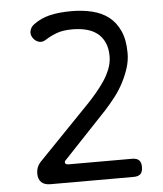

<svg xmlns="http://www.w3.org/2000/svg" viewBox="-53 -786 706 833"><g transform="rotate(-5 300.0 -370.0)"><path d="M133 0Q107 0 93.5 -13Q80 -26 80 -51Q80 -65 84.5 -77Q89 -89 98 -99L328 -337Q345 -355 364 -377.5Q383 -400 399.5 -424.5Q416 -449 426.5 -476Q437 -503 437 -531Q437 -566 425.5 -591Q414 -616 394 -631.5Q374 -647 346.5 -654Q319 -661 287 -661Q245 -661 218 -651Q191 -641 166 -625Q150 -615 134 -621Q118 -627 109 -643Q101 -657 105.5 -672.5Q110 -688 124 -698Q155 -721 194.5 -730.5Q234 -740 289 -740Q337 -740 378.5 -730Q420 -720 450 -697Q480 -674 498 -635Q516 -596 516 -538Q516 -505 506 -473.5Q496 -442 480 -411Q464 -380 441.5 -351Q419 -322 395 -296L208 -98Q202 -93 204 -86Q206 -79 221 -79H495Q516 -79 525.5 -69.5Q535 -60 535 -40Q535 -19 525.5 -9.5Q516 0 495 0Z"/></g></svg>

Font: Maple Mono Normal NL Light
Style: Regular
Weight: 300
Monospace: yes
Designer: subframe7536
Version: Version 7.000